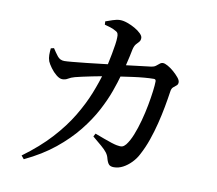

<svg xmlns="http://www.w3.org/2000/svg" viewBox="-88 -887 1176 1040"><g transform="rotate(10 500.0 -366.5)"><path d="M595 8Q576 8 567.5 -1Q559 -10 553 -31Q549 -49 538 -63.5Q527 -78 507 -95Q487 -112 457 -137L466 -154Q493 -144 517 -135Q541 -126 560 -120Q579 -114 590 -112Q610 -108 620 -111Q630 -114 640 -126Q658 -149 673 -186.5Q688 -224 700 -268.5Q712 -313 720 -356Q728 -399 732.5 -434.5Q737 -470 737 -489Q737 -501 726 -501Q704 -501 674 -498.5Q644 -496 611.5 -491.5Q579 -487 548.5 -482.5Q518 -478 493 -474Q474 -471 447.5 -466.5Q421 -462 393 -456Q365 -450 341 -445Q317 -440 303 -436Q281 -430 267.5 -421.5Q254 -413 237 -413Q222 -413 204 -427.5Q186 -442 171.5 -462Q157 -482 151 -496Q145 -513 145 -530.5Q145 -548 147 -567L164 -571Q178 -549 192.5 -530.5Q207 -512 231 -512Q244 -512 275.5 -515Q307 -518 350.5 -522.5Q394 -527 442.5 -533Q491 -539 539.5 -544.5Q588 -550 630.5 -555.5Q673 -561 701 -564Q715 -566 724.5 -573Q734 -580 742 -587Q750 -594 760 -594Q770 -594 787 -584.5Q804 -575 820.5 -560.5Q837 -546 849 -531.5Q861 -517 861 -506Q861 -494 853.5 -488Q846 -482 836.5 -474Q827 -466 825 -449Q819 -408 810.5 -362Q802 -316 790 -268Q778 -220 762 -174Q746 -128 724 -87Q711 -61 689.5 -39Q668 -17 644 -4.5Q620 8 595 8ZM92 32Q182 -34 244 -102Q306 -170 346.5 -237.5Q387 -305 412.5 -369Q438 -433 454 -491Q461 -511 467 -538.5Q473 -566 478.5 -595Q484 -624 487.5 -648Q491 -672 491 -686Q492 -701 488.5 -709Q485 -717 474 -722Q461 -730 444.5 -735Q428 -740 413 -744L412 -762Q429 -768 451 -775.5Q473 -783 491 -783Q509 -783 531.5 -775Q554 -767 574 -755.5Q594 -744 607 -731Q620 -718 620 -707Q620 -693 613 -685.5Q606 -678 597.5 -668.5Q589 -659 584 -639Q581 -623 575.5 -598Q570 -573 563 -544.5Q556 -516 547 -488Q537 -451 518.5 -399Q500 -347 468.5 -287.5Q437 -228 388.5 -167.5Q340 -107 271 -51Q202 5 107 50Z"/></g></svg>

Font: Noto Serif HK ExtraLight SemiBold
Style: Regular
Weight: 600
Version: Version 2.002-H1;hotconv 1.1.0;makeotfexe 2.6.0